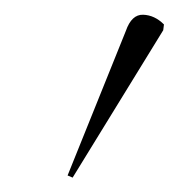

<svg xmlns="http://www.w3.org/2000/svg" viewBox="-20 -745 248 267"><path d="M81 -498 74 -501 155 -702Q163 -725 179 -724.5Q195 -724 208 -711L207 -703Z"/></svg>

Font: Noto Serif Display SemiCondensed ExtraLight
Style: Italic
Weight: 200
Width: 4
Italic angle: -12°
Designer: Monotype Design Team
Foundry: Monotype Imaging Inc.
Version: Version 2.009